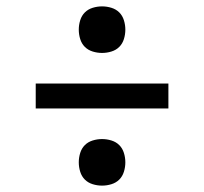

<svg xmlns="http://www.w3.org/2000/svg" viewBox="-20 -641 640 602"><path d="M300 -475Q285 -475 270.5 -479.5Q256 -484 246 -494Q236 -504 231.5 -518.5Q227 -533 227 -548Q227 -563 231.5 -577.5Q236 -592 246 -602Q256 -612 270.5 -616.5Q285 -621 300 -621Q315 -621 329.5 -616.5Q344 -612 354 -602Q364 -592 368.5 -577.5Q373 -563 373 -548Q373 -533 368.5 -518.5Q364 -504 354 -494Q344 -484 329.5 -479.5Q315 -475 300 -475ZM508 -301H92V-379H508ZM300 -59Q285 -59 270.5 -63.5Q256 -68 246 -78Q236 -88 231.5 -102.5Q227 -117 227 -132Q227 -147 231.5 -161.5Q236 -176 246 -186Q256 -196 270.5 -200.5Q285 -205 300 -205Q315 -205 329.5 -200.5Q344 -196 354 -186Q364 -176 368.5 -161.5Q373 -147 373 -132Q373 -117 368.5 -102.5Q364 -88 354 -78Q344 -68 329.5 -63.5Q315 -59 300 -59Z"/></svg>

Font: Iosevka HT Medium Extended
Style: Regular
Weight: 500
Width: 7
Monospace: yes
Designer: Belleve Invis
Foundry: Belleve Invis
Version: Version 32.3.0; ttfautohint (v1.8.4)